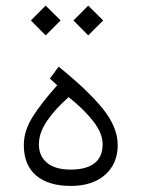

<svg xmlns="http://www.w3.org/2000/svg" viewBox="-20 -646 490 665"><path d="M183.1 -415Q282.7 -335 335.2 -270.5Q387.7 -206.1 387.7 -143.6Q387.7 -79.1 344 -40.5Q300.3 -2 225.1 -2Q147.9 -2 105.2 -38.1Q62.5 -74.2 62.5 -143.6Q62.5 -192.9 93.5 -241.9Q124.5 -291 178.2 -350.6L152.8 -374ZM217.8 -309.6Q170.4 -268.1 142.6 -226.8Q114.7 -185.5 114.7 -146Q114.7 -105.5 143.1 -82Q171.4 -58.6 224.6 -58.6Q278.3 -58.6 306.9 -80.3Q335.4 -102.1 335.4 -146.5Q335.4 -184.6 303.2 -225.8Q271 -267.1 217.8 -309.6ZM234.4 -575.2 285.6 -626.5 337.4 -575.2 285.6 -523.4ZM86.9 -575.2 138.2 -626.5 189.9 -575.2 138.2 -523.4Z"/></svg>

Font: Vazir Thin WOL-UI
Style: Thin-WOL-UI
Weight: 100
Designer: Saber Rastikerdar
Foundry: Saber Rastikerdar
Version: Version 30.1.0